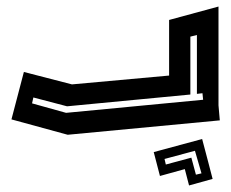

<svg xmlns="http://www.w3.org/2000/svg" viewBox="-20 -412 707 587"><path d="M15 -47 53 -192 200 -154 497 -181V-351L648 -392V-90L652 -44L187 0ZM582 -125V-305L562 -300V-123L185 -87L82 -114L78 -96L182 -67L601 -107L599 -127ZM450 53 598 13 617 85 630 135 558 155 545 105 469 126ZM483 74 487 91 565 70 579 122 596 118 576 49Z"/></svg>

Font: Blaka Hollow
Style: Regular
Weight: 400
Designer: Mohamed Gaber
Foundry: Kief Type Foundry
Version: Version 1.003; ttfautohint (v1.8.4.7-5d5b)